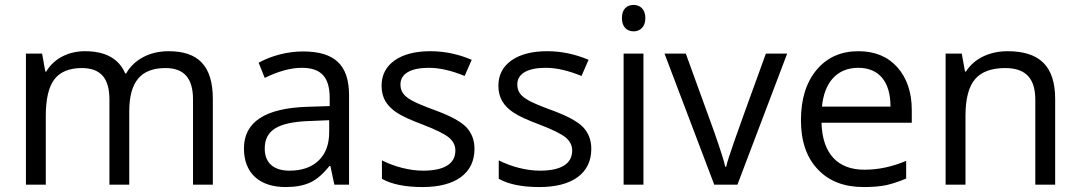

<svg xmlns="http://www.w3.org/2000/svg" viewBox="-20 -754 4409 784"><path d="M849.1 0V-349.1C849.1 -485.8 789.1 -544.9 668 -544.9C590.3 -544.9 526.9 -510.3 495.1 -454.1H491.2C465.3 -514.6 410.6 -544.9 327.1 -544.9C258.3 -544.9 199.7 -514.2 168.9 -461.9H165L151.9 -535.2H85.9V0H167V-280.8C167 -350.1 178.7 -399.9 202.6 -430.7C226.1 -460.9 263.2 -476.1 314 -476.1C391.6 -476.1 426.8 -433.6 426.8 -348.1V0H507.8V-298.8C507.8 -419.4 554.7 -476.1 655.8 -476.1C732.4 -476.1 768.1 -433.6 768.1 -348.1V0Z M1405.3 0V-365.2C1405.3 -490.2 1344.7 -543.9 1217.3 -543.9C1154.3 -543.9 1088.9 -526.9 1036.1 -498L1061 -436C1117.2 -463.4 1168 -477.1 1212.4 -477.1C1292 -477.1 1326.2 -438 1326.2 -354V-320.8L1235.4 -317.9C1062.5 -312.5 976.1 -255.9 976.1 -147.9C976.1 -46.9 1040 9.8 1146 9.8C1185.5 9.8 1218.8 3.9 1245.6 -8.3C1272 -20 1298.3 -42.5 1325.2 -76.2H1329.1L1345.2 0ZM1162.1 -57.1C1098.1 -57.1 1061 -88.4 1061 -147C1061 -221.7 1114.3 -255.4 1243.2 -259.8L1324.2 -263.2V-214.8C1324.2 -165 1310.1 -126.5 1281.2 -98.6C1252.4 -70.8 1212.4 -57.1 1162.1 -57.1Z M1917.5 -146C1917.5 -181.6 1906.2 -210.9 1884.3 -234.4C1861.8 -257.8 1818.8 -281.2 1755.4 -304.2C1709 -321.3 1677.7 -334.5 1661.6 -343.8C1628.9 -361.8 1615.2 -380.4 1615.2 -409.2C1615.2 -451.7 1654.8 -477.1 1731.4 -477.1C1774.9 -477.1 1823.7 -465.8 1877.4 -443.8L1906.2 -509.8C1851.1 -533.2 1794.9 -544.9 1737.3 -544.9C1675.3 -544.9 1627 -532.2 1591.3 -507.3C1555.7 -481.9 1538.1 -447.3 1538.1 -403.8C1538.1 -379.4 1543.5 -358.4 1553.7 -340.8C1564 -323.2 1579.6 -307.6 1600.6 -293.9C1621.6 -279.8 1656.7 -263.7 1706.5 -245.1C1758.8 -225.1 1794.4 -207.5 1812.5 -192.9C1830.6 -177.7 1839.4 -160.2 1839.4 -139.2C1839.4 -84 1792 -57.1 1707.5 -57.1C1652.8 -57.1 1590.8 -73.2 1539.6 -99.1V-23.9C1579.1 -1.5 1634.8 9.8 1705.6 9.8C1839.8 9.8 1917.5 -46.4 1917.5 -146Z M2394.5 -146C2394.5 -181.6 2383.3 -210.9 2361.3 -234.4C2338.9 -257.8 2295.9 -281.2 2232.4 -304.2C2186 -321.3 2154.8 -334.5 2138.7 -343.8C2106 -361.8 2092.3 -380.4 2092.3 -409.2C2092.3 -451.7 2131.8 -477.1 2208.5 -477.1C2252 -477.1 2300.8 -465.8 2354.5 -443.8L2383.3 -509.8C2328.1 -533.2 2272 -544.9 2214.4 -544.9C2152.3 -544.9 2104 -532.2 2068.4 -507.3C2032.7 -481.9 2015.1 -447.3 2015.1 -403.8C2015.1 -379.4 2020.5 -358.4 2030.8 -340.8C2041 -323.2 2056.6 -307.6 2077.6 -293.9C2098.6 -279.8 2133.8 -263.7 2183.6 -245.1C2235.8 -225.1 2271.5 -207.5 2289.6 -192.9C2307.6 -177.7 2316.4 -160.2 2316.4 -139.2C2316.4 -84 2269 -57.1 2184.6 -57.1C2129.9 -57.1 2067.9 -73.2 2016.6 -99.1V-23.9C2056.2 -1.5 2111.8 9.8 2182.6 9.8C2316.9 9.8 2394.5 -46.4 2394.5 -146Z M2607.4 -535.2H2526.4V0H2607.4ZM2519.5 -680.2C2519.5 -643.6 2540 -626 2567.4 -626C2593.3 -626 2615.2 -643.6 2615.2 -680.2C2615.2 -716.8 2593.3 -733.9 2567.4 -733.9C2540 -733.9 2519.5 -717.3 2519.5 -680.2Z M2991.2 0 3194.3 -535.2H3107.4C3041 -353 2998.5 -234.9 2979.5 -180.7C2960.4 -126.5 2948.7 -90.3 2945.3 -73.2H2941.4C2937 -95.2 2921.4 -143.6 2895.5 -217.8L2780.3 -535.2H2693.4L2896.5 0Z M3506.3 9.8C3542.5 9.8 3573.2 7.3 3599.1 2C3624.5 -3.9 3651.4 -12.7 3680.2 -24.9V-97.2C3624 -73.2 3566.9 -61 3509.3 -61C3399.9 -61 3337.9 -127.4 3334.5 -252.9H3703.1V-304.2C3703.1 -376.5 3683.6 -434.6 3644.5 -479C3605.5 -522.9 3552.2 -544.9 3485.4 -544.9C3413.6 -544.9 3356.9 -519.5 3314.5 -468.8C3272 -418 3250.5 -349.6 3250.5 -263.2C3250.5 -177.7 3273.4 -110.8 3319.3 -62.5C3364.7 -14.2 3427.2 9.8 3506.3 9.8ZM3484.4 -477.1C3568.8 -477.1 3616.2 -420.9 3616.2 -318.8H3336.4C3345.7 -418 3398.4 -477.1 3484.4 -477.1Z M4288.6 0V-349.1C4288.6 -485.8 4223.1 -544.9 4094.2 -544.9C4020.5 -544.9 3957.5 -514.6 3924.3 -461.9H3920.4L3907.2 -535.2H3841.3V0H3922.4V-280.8C3922.4 -350.6 3935.5 -400.4 3961.4 -430.7C3987.3 -460.9 4028.3 -476.1 4084.5 -476.1C4168.9 -476.1 4207.5 -433.6 4207.5 -346.2V0Z"/></svg>

Font: Samim
Style: Regular
Weight: 400
Foundry: DejaVu fonts team - Redesigned by Saber Rastikerdar
Version: Version 4.0.5